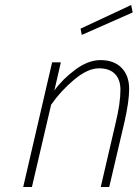

<svg xmlns="http://www.w3.org/2000/svg" viewBox="-20 -750 552 770"><path d="M189 -500H224L198 -387Q231 -433 282.5 -471Q334 -509 383 -509Q437 -509 467.5 -478Q498 -447 498 -393Q498 -344 479 -260L418 0H384L444 -258Q463 -336 463 -390Q463 -431 441 -453.5Q419 -476 377 -476Q332 -476 278 -431Q224 -386 185 -330L108 0H73ZM303 -635 506 -730 512 -700 308 -610Z"/></svg>

Font: Cairo ExtraLight
Style: Italic
Weight: 275
Italic angle: -13°
Designer: Mohamed Gaber, Accademia di Belle Arti di Urbino and others
Foundry: Kief Type Foundry, Accademia di Belle Arti di Urbino and others
Version: Version 3.011